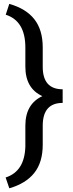

<svg xmlns="http://www.w3.org/2000/svg" viewBox="-20 -800 378 998"><path d="M9.3 122.6Q108.4 90.8 111.8 -39.1V-146.5Q111.8 -259.3 200.2 -300.3Q111.8 -340.3 111.8 -454.1V-553.2Q111.8 -690.9 9.8 -723.6L28.3 -779.8Q114.7 -755.4 158.2 -700.4Q201.7 -645.5 202.1 -555.2V-452.6Q202.1 -335.9 305.7 -335.9V-265.1Q202.1 -265.1 202.1 -146.5V-47.9Q202.1 43.9 158 99.1Q113.8 154.3 28.3 178.7Z"/></svg>

Font: MAUL
Style: Regular
Weight: 400
Designer: MAUL
Version: Version 1.0; 2020; ttfautohint (v1.8.3)